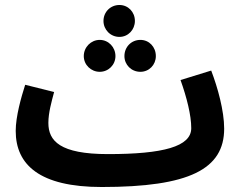

<svg xmlns="http://www.w3.org/2000/svg" viewBox="-20 -729 969 770"><path d="M459 -581C494 -581 521 -610 521 -645C521 -681 494 -709 459 -709C423 -709 395 -681 395 -645C395 -610 423 -581 459 -581ZM380 -441C415 -441 443 -469 443 -504C443 -540 415 -569 380 -569C345 -569 316 -540 316 -504C316 -469 345 -441 380 -441ZM543 -441C578 -441 605 -469 605 -504C605 -541 578 -569 543 -569C507 -569 479 -541 479 -504C479 -469 507 -441 543 -441ZM388 21C740 21 879 -51 879 -213C879 -285 853 -378 827 -446L704 -408C729 -338 747 -267 747 -215C747 -141 634 -111 413 -111C220 -111 174 -164 174 -236C174 -277 187 -322 197 -360L81 -389C65 -339 43 -262 43 -204C43 -68 139 21 388 21Z"/></svg>

Font: Noto Sans Arabic UI Cn
Style: Bold
Weight: 700
Width: 3
Designer: Monotype Design Team, Nadine Chahine and Nizar Qandah
Foundry: Monotype Imaging Inc.
Version: Version 2.010